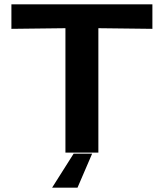

<svg xmlns="http://www.w3.org/2000/svg" viewBox="-20 -709 772 892"><path d="M222 163 322 5H408L340 163ZM33 -575V-689H688V-575L437 -578V0H284V-578Z"/></svg>

Font: Coval
Style: Heavy
Weight: 900
Foundry: Context Ltd
Version: Version 001.000